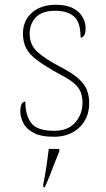

<svg xmlns="http://www.w3.org/2000/svg" viewBox="-20 -562 445 803"><path d="M206 10Q150 10 119.5 -7Q89 -24 77 -48.5Q65 -73 65 -95Q65 -137 86 -137Q86 -80 110.5 -47.5Q135 -15 206 -15Q265 -15 295 -50Q325 -85 325 -132Q325 -156 318 -175.5Q311 -195 290.5 -213Q270 -231 229 -252Q171 -284 137.5 -308.5Q104 -333 90 -359.5Q76 -386 76 -422Q76 -475 113 -508.5Q150 -542 214 -542Q259 -542 286.5 -527Q314 -512 326 -489.5Q338 -467 338 -445Q338 -405 317 -405Q317 -470 289 -493.5Q261 -517 211 -517Q156 -517 130 -489.5Q104 -462 104 -421Q104 -374 137 -344.5Q170 -315 231 -283Q282 -257 308 -233.5Q334 -210 343.5 -185.5Q353 -161 353 -131Q353 -68 312 -29Q271 10 206 10ZM161 208Q169 170 174.5 132Q180 94 184 61H228V71Q219 92 208.5 119.5Q198 147 187.5 174Q177 201 167 221H161Z"/></svg>

Font: Noto Serif Devanagari Thin
Style: Regular
Weight: 100
Designer: Universal Thirst, Indian Type Foundry and the Monotype Design Team
Foundry: Monotype Imaging Inc.
Version: Version 2.004; ttfautohint (v1.8.4.7-5d5b)